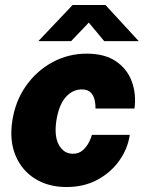

<svg xmlns="http://www.w3.org/2000/svg" viewBox="-20 -743 588 773"><path d="M248 10Q174.5 10 121 -23.5Q67.5 -57 42.5 -117Q17.5 -177 29.5 -256Q41.5 -336 84.5 -397Q127.5 -458 191.2 -492.5Q255 -527 329 -527Q402 -527 447.2 -496Q492.5 -465 510.8 -414.5Q529 -364 521.5 -306H364.5Q365 -320.5 361.5 -338.5Q358 -356.5 346 -369.8Q334 -383 309 -383Q272 -383 244.5 -351.8Q217 -320.5 207 -258Q197.5 -194.5 217.2 -159.2Q237 -124 273.5 -124Q298 -124 314 -138.8Q330 -153.5 338.8 -171.5Q347.5 -189.5 350 -200H502.5Q494.5 -145 460.8 -97Q427 -49 372.8 -19.5Q318.5 10 248 10ZM134.5 -577.5 272.5 -723H404.5L538.5 -577.5H399.5L337.5 -652L266.5 -577.5Z"/></svg>

Font: Public Sans Thin Black
Style: Italic
Weight: 900
Italic angle: -8°
Version: Version 2.001